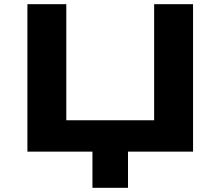

<svg xmlns="http://www.w3.org/2000/svg" viewBox="-20 -725 1054 918"><path d="M422 173V0H111V-705H297V-150H717V-705H903V0H592V173Z"/></svg>

Font: Nunito Sans 7pt Expanded ExtraBold
Style: Regular
Weight: 800
Width: 7
Designer: Vernon Adams
Foundry: Vernon Adams
Version: Version 3.101;gftools[0.9.27]